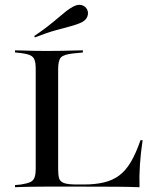

<svg xmlns="http://www.w3.org/2000/svg" viewBox="-20 -781 648 801"><path d="M166.1 -2.4Q141.1 -2.4 118.5 -2Q96 -1.6 77 -1.2Q58.1 -0.8 42.7 0V-8.9L67.7 -11.3Q92.7 -15.3 105.6 -21Q118.5 -26.6 123.8 -39.9Q129 -53.2 129 -78.2V-369.4H222.6V-75Q222.6 -50.8 226.6 -37.1Q230.6 -23.4 247.2 -17.3Q263.7 -11.3 300.8 -11.3H329Q376.6 -11.3 412.9 -19.8Q449.2 -28.2 476.6 -48.4Q504 -68.5 525.4 -104.4Q546.8 -140.3 566.1 -196H575Q566.9 -141.9 563.7 -93.1Q560.5 -44.4 562.1 0Q519.4 -1.6 464.5 -2Q409.7 -2.4 333.1 -2.4H175ZM166.1 -568.5H176.6H182.3Q212.9 -568.5 238.7 -569Q264.5 -569.4 286.7 -570.2Q308.9 -571 325.8 -571V-562.1L285.5 -558.1Q246.8 -554 234.7 -541.9Q222.6 -529.8 222.6 -492.7V-369.4H129V-492.7Q129 -517.7 124.2 -531Q119.4 -544.4 106 -550.4Q92.7 -556.5 67.7 -559.7L42.7 -562.1V-571Q58.1 -571 77 -570.2Q96 -569.4 118.5 -569Q141.1 -568.5 166.1 -568.5ZM125.8 -625 122.6 -630.6Q156.5 -653.2 181 -672.6Q205.6 -691.9 223.4 -707.3Q241.1 -722.6 256 -734.3Q271 -746 286.3 -754Q304.8 -763.7 320.6 -759.7Q336.3 -755.6 343.5 -741.1Q350 -728.2 344.8 -712.9Q339.5 -697.6 321 -687.9Q300 -678.2 274.2 -671.4Q248.4 -664.5 212.9 -654.8Q177.4 -645.2 125.8 -625Z"/></svg>

Font: Playfair 144pt SemiExpanded Medium
Style: Regular
Weight: 500
Width: 6
Designer: Claus Eggers Sørensen
Foundry: Claus Eggers Sørensen
Version: Version 2.203